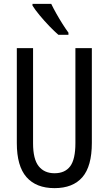

<svg xmlns="http://www.w3.org/2000/svg" viewBox="-20 -963 562 993"><path d="M455 -224Q455 -103 406 -46.5Q357 10 262 10Q167 10 117 -47Q67 -104 67 -223V-714H151V-222Q151 -140 180 -103.5Q209 -67 262 -67Q316 -67 343 -103Q370 -139 370 -223V-714H455ZM245 -943Q256 -920 271.5 -892.5Q287 -865 303.5 -839Q320 -813 334 -794V-783H282Q262 -800 235.5 -827.5Q209 -855 185 -884Q161 -913 148 -934V-943Z"/></svg>

Font: Noto Sans Oriya ExtCond
Style: Regular
Weight: 400
Width: 2
Designer: Amélie Bonet and Sol Matas
Foundry: Google LLC
Version: Version 2.006; ttfautohint (v1.8.4.7-5d5b)